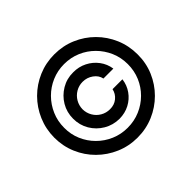

<svg xmlns="http://www.w3.org/2000/svg" viewBox="-162 -974 1222 1222"><g transform="rotate(-45 449.0 -363.0)"><path d="M243.7 -363.3Q243.7 -421.4 271.7 -468.8Q299.8 -516.1 347.4 -544.4Q395 -572.8 452.6 -572.3Q502.9 -572.8 545.4 -551.3Q587.9 -529.8 615.7 -492.4Q643.6 -455.1 650.4 -408.2H561Q554.2 -442.4 522.9 -464.8Q491.7 -487.3 452.6 -487.3Q418.9 -487.3 390.6 -470.7Q362.3 -454.1 345.7 -425.8Q329.1 -397.5 328.6 -363.3Q329.1 -329.6 345.7 -301.3Q362.3 -272.9 390.6 -256.6Q418.9 -240.2 452.6 -240.2Q491.7 -239.7 519.3 -262.2Q546.9 -284.7 554.2 -319.3H643.1Q637.2 -272.5 610.8 -235.1Q584.5 -197.8 543.7 -176.3Q502.9 -154.8 452.6 -154.3Q395 -154.8 347.4 -182.9Q299.8 -210.9 271.7 -258.3Q243.7 -305.7 243.7 -363.3ZM448.7 11.7Q371.6 11.7 303.5 -17.6Q235.4 -46.9 183.6 -98.4Q131.8 -149.9 102.8 -217.8Q73.7 -285.6 73.7 -363.3Q74.2 -440.9 103.5 -509Q132.8 -577.1 184.3 -628.7Q235.8 -680.2 303.7 -709.2Q371.6 -738.3 448.7 -738.3Q526.9 -738.3 594.7 -709.2Q662.6 -680.2 714.1 -628.7Q765.6 -577.1 794.7 -509Q823.7 -440.9 823.7 -363.3Q824.2 -285.6 795.2 -217.8Q766.1 -149.9 714.6 -98.4Q663.1 -46.9 595 -17.6Q526.9 11.7 448.7 11.7ZM448.7 -77.1Q508.8 -77.1 560.8 -99.4Q612.8 -121.6 652.3 -160.9Q691.9 -200.2 713.9 -252Q735.8 -303.7 735.8 -363.3Q735.8 -422.9 713.4 -474.9Q690.9 -526.9 651.6 -566.4Q612.3 -606 560.5 -628.2Q508.8 -650.4 448.7 -650.4Q390.1 -650.4 338.1 -628.2Q286.1 -606 246.8 -566.4Q207.5 -526.9 185.1 -474.9Q162.6 -422.9 162.6 -363.3Q162.1 -304.2 184.3 -252.4Q206.5 -200.7 246.1 -161.1Q285.6 -121.6 337.6 -99.4Q389.6 -77.1 448.7 -77.1Z"/></g></svg>

Font: Inter Cardless Tabular
Style: Regular
Weight: 400
Designer: Rasmus Andersson
Foundry: rsms
Version: Version 4.000;git-4fc901f